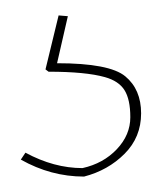

<svg xmlns="http://www.w3.org/2000/svg" viewBox="-20 -14 210 249"><path d="M89 215Q46 215 7 193L13 184Q50 204 87 204Q114 198 131.5 179.5Q149 161 149 138Q149 115 141.5 103Q134 91 116 86Q91 79 43 79L39 76L56 6L68 7L54 68Q122 68 142.5 85Q163 102 163 133Q163 164 141.5 185.5Q120 207 89 215Z"/></svg>

Font: Almendra Display
Style: Regular
Weight: 400
Designer: Ana Sanfelippo
Foundry: Ana Sanfelippo
Version: Version 1.004